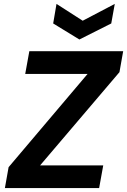

<svg xmlns="http://www.w3.org/2000/svg" viewBox="-20 -962 650 982"><path d="M5 0 24 -107 428 -584H109L130 -700H610L591 -593L185 -116H508L487 0ZM567 -942 549 -842 386 -760 252 -842 269 -942 403 -856Z"/></svg>

Font: DM Sans ExtraBold
Style: Italic
Weight: 800
Italic angle: -10°
Designer: Colophon Foundry, Jonny Pinhorn
Foundry: Colophon Foundry
Version: Version 4.004;gftools[0.9.30]